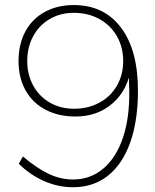

<svg xmlns="http://www.w3.org/2000/svg" viewBox="-20 -747 626 774"><path d="M536.1 -381.8Q536.1 -259.8 504.9 -172.4Q473.6 -85 415 -38.6Q356.4 7.8 274.4 7.8Q214.8 7.8 158.7 -16.6Q102.5 -41 55.7 -86.9L72.3 -116.2Q128.9 -68.4 176.8 -45.9Q224.6 -23.4 274.4 -23.4Q344.7 -23.4 397 -67.9Q449.2 -112.3 476.1 -193.4Q502.9 -274.4 501 -381.8L498 -504.9L508.8 -476.6Q496.1 -385.7 435.1 -331.5Q374 -277.3 284.2 -277.3Q215.8 -277.3 163.6 -304.7Q111.3 -332 83 -382.8Q54.7 -433.6 54.7 -501Q54.7 -568.4 82 -619.6Q109.4 -670.9 160.2 -698.7Q210.9 -726.6 277.3 -726.6Q399.4 -726.6 467.8 -635.7Q536.1 -544.9 536.1 -381.8ZM89.8 -501Q89.8 -445.3 114.3 -401.4Q138.7 -357.4 181.6 -333Q224.6 -308.6 278.3 -308.6Q335 -308.6 380.4 -333Q425.8 -357.4 451.2 -401.4Q476.6 -445.3 476.6 -501Q476.6 -556.6 451.2 -601.1Q425.8 -645.5 380.4 -670.4Q335 -695.3 277.3 -695.3Q223.6 -695.3 180.7 -670.4Q137.7 -645.5 113.8 -601.1Q89.8 -556.6 89.8 -501Z"/></svg>

Font: Min Sans VF VF
Style: Regular
Weight: 400
Designer: Jinseong-Kim, NotoSansCJK, Nunito
Foundry: Jinseong-Kim
Version: Version 1.420;Glyphs 3.1.2 (3151)